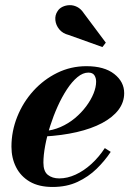

<svg xmlns="http://www.w3.org/2000/svg" viewBox="-20 -733 538 763"><path d="M189 10Q134.5 10 98.2 -11.2Q62 -32.5 43.8 -68.8Q25.5 -105 25.5 -150Q25.5 -211.5 48.5 -269Q71.5 -326.5 112.5 -371.8Q153.5 -417 207.5 -443.5Q261.5 -470 323.5 -470Q394.5 -470 434 -439Q473.5 -408 473.5 -363Q473.5 -326.5 450.8 -296.5Q428 -266.5 385.8 -244Q343.5 -221.5 285 -208Q226.5 -194.5 154.5 -190.5V-212Q189 -214.5 220.5 -228.2Q252 -242 277.8 -263.5Q303.5 -285 322.5 -310.5Q341.5 -336 351.8 -361.5Q362 -387 362 -408.5Q362 -423.5 355 -434Q348 -444.5 331 -444.5Q309.5 -444.5 287.8 -426.5Q266 -408.5 246 -378Q226 -347.5 209 -309.8Q192 -272 179.2 -231.8Q166.5 -191.5 159.5 -153.8Q152.5 -116 152.5 -86.5Q152.5 -52 170.2 -38Q188 -24 215.5 -24Q247.5 -24 280.2 -39Q313 -54 343 -81.2Q373 -108.5 396.5 -144.5L420 -129.5Q396.5 -94 364 -62.2Q331.5 -30.5 288.2 -10.2Q245 10 189 10ZM387 -546 253 -594Q229 -600 215.5 -616.5Q202 -633 200 -653Q198 -673 209 -689Q215.5 -699.5 228.2 -705.8Q241 -712 256.2 -712.5Q271.5 -713 286.5 -705.5Q301.5 -698 313 -680.5L400.5 -563.5Z"/></svg>

Font: Bodoni Moda 9pt
Style: Bold Italic
Weight: 700
Italic angle: -13°
Designer: Owen Earl
Foundry: indestructible type
Version: Version 2.004